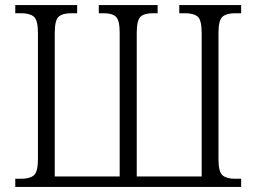

<svg xmlns="http://www.w3.org/2000/svg" viewBox="-20 -734 1007 754"><path d="M40 0V-32H64Q97 -32 113 -45.5Q129 -59 129 -109V-604Q129 -655 113 -668.5Q97 -682 64 -682H40V-714H283V-682H260Q226 -682 210.5 -668.5Q195 -655 195 -604V-41H450V-605Q450 -654 435.5 -668Q421 -682 389 -682H368V-714H599V-682H579Q546 -682 531.5 -668Q517 -654 517 -604V-41H772V-604Q772 -655 756.5 -668.5Q741 -682 707 -682H684V-714H927V-682H903Q870 -682 854 -668.5Q838 -655 838 -604V-109Q838 -59 854 -45.5Q870 -32 903 -32H927V0Z"/></svg>

Font: Noto Serif SemiCondensed Light
Style: Regular
Weight: 300
Width: 4
Designer: Monotype Design Team
Foundry: Monotype Imaging Inc.
Version: Version 2.013